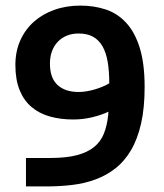

<svg xmlns="http://www.w3.org/2000/svg" viewBox="-20 -669 590 689"><path d="M499 -356.9Q499 -281.7 486.3 -225.8Q473.6 -169.9 450.4 -130.4Q427.2 -90.8 395 -65.4Q362.8 -40 323.5 -25.4Q284.2 -10.7 239.5 -5.4Q194.8 0 147 0H73.2V-102.1H160.2Q217.3 -102.1 255.6 -112.1Q293.9 -122.1 317.6 -141.4Q341.3 -160.6 352.8 -189.5Q364.3 -218.3 368.2 -255.9L369.1 -268.1Q343.3 -255.9 310.1 -248Q276.9 -240.2 243.2 -240.2Q196.8 -240.2 158.7 -251Q120.6 -261.7 93 -285.2Q65.4 -308.6 50.3 -345.9Q35.2 -383.3 35.2 -436Q35.2 -483.9 52.5 -523.2Q69.8 -562.5 100.8 -590.3Q131.8 -618.2 174.6 -633.5Q217.3 -648.9 268.1 -648.9Q317.9 -648.9 360.1 -634.8Q402.3 -620.6 433.3 -586.7Q464.4 -552.7 481.7 -496.6Q499 -440.4 499 -356.9ZM262.2 -548.8Q238.8 -548.8 219.7 -541Q200.7 -533.2 187.3 -519Q173.8 -504.9 166.5 -485.1Q159.2 -465.3 159.2 -440.9Q159.2 -389.2 186.5 -364Q213.9 -338.9 262.2 -338.9Q275.4 -338.9 290.3 -341.3Q305.2 -343.8 320.1 -348.1Q335 -352.5 348.4 -358.2Q361.8 -363.8 372.1 -370.1Q372.1 -413.6 366.5 -446.8Q360.8 -480 347.9 -502.7Q335 -525.4 314 -537.1Q293 -548.8 262.2 -548.8Z"/></svg>

Font: Code New Roman
Style: Bold
Weight: 700
Monospace: yes
Designer: Sam Radian
Foundry: Code New Roman
Version: Version 1.508 October 19, 2014